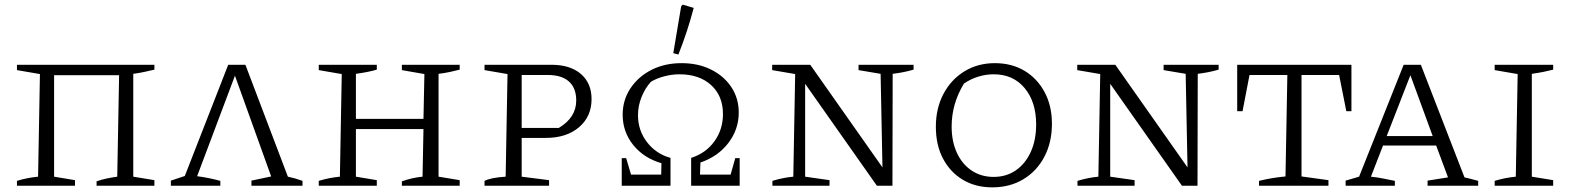

<svg xmlns="http://www.w3.org/2000/svg" viewBox="-20 -800 6764 827"><path d="M213 -476V-39L303 -24V0H53V-21Q76 -28 99 -32.5Q122 -37 144 -39L152 -481L53 -498V-521H645V-500Q624 -495 600.5 -490Q577 -485 554 -482V-39L645 -24V0H396V-19Q419 -27 441 -31.5Q463 -36 485 -39L493 -476Z M716 0V-22L776 -42L963 -521H1037L1220 -39Q1250 -33 1283 -21V0H1063V-22L1148 -40L992 -474L829 -41Q853 -38 878 -33Q903 -28 929 -21V0Z M1353 0V-21Q1376 -28 1399 -32.5Q1422 -37 1444 -39L1452 -481L1353 -498V-521H1603V-500Q1565 -489 1513 -482V-288H1804L1808 -481L1711 -498V-521H1960V-500Q1941 -495 1917.5 -490Q1894 -485 1869 -482V-39L1960 -24V0H1711V-19Q1734 -27 1756 -32Q1778 -37 1800 -39L1804 -244H1513V-39L1603 -24V0Z M2355 -521Q2436 -521 2482 -481.5Q2528 -442 2528 -373Q2528 -298 2474 -252Q2420 -206 2331 -206H2227V-39L2345 -24V0H2067V-21Q2081 -28 2103.5 -32.5Q2126 -37 2158 -39L2166 -481L2067 -498V-521ZM2340 -477H2227V-249H2387Q2462 -294 2462 -367Q2462 -421 2430.5 -449Q2399 -477 2340 -477Z M2658 0V-119H2677L2698 -48H2828L2829 -97Q2753 -119 2707.5 -175.5Q2662 -232 2662 -306Q2662 -369 2695.5 -419.5Q2729 -470 2786 -499Q2843 -528 2916 -528Q2987 -528 3042.5 -500.5Q3098 -473 3130 -425Q3162 -377 3162 -315Q3162 -243 3117.5 -184.5Q3073 -126 2997 -100L2995 -48H3127L3147 -119H3166V0H2957V-120Q3020 -140 3057 -191Q3094 -242 3094 -309Q3094 -387 3043 -433.5Q2992 -480 2907 -480Q2875 -480 2842 -471.5Q2809 -463 2784 -448Q2759 -421 2743.5 -382.5Q2728 -344 2728 -304Q2728 -238 2767 -187.5Q2806 -137 2868 -120V0ZM2902 -565 2880 -571 2914 -773 2921 -780 2968 -766Q2941 -663 2902 -565Z M3678 -521H3915V-500Q3890 -493 3869.5 -489Q3849 -485 3825 -482L3824 0H3757L3448 -439V-39L3553 -24V0H3307V-21Q3330 -28 3352.5 -32.5Q3375 -37 3397 -39L3405 -481L3306 -498V-521H3470L3781 -79L3773 -482L3678 -498Z M4254 7Q4182 7 4127.5 -25.5Q4073 -58 4042 -116.5Q4011 -175 4011 -254Q4011 -334 4044 -396Q4077 -458 4134.5 -493Q4192 -528 4265 -528Q4338 -528 4393 -495Q4448 -462 4479.5 -403Q4511 -344 4511 -267Q4511 -187 4478.5 -125Q4446 -63 4388 -28Q4330 7 4254 7ZM4260 -38Q4314 -38 4355 -66Q4396 -94 4419.5 -145Q4443 -196 4443 -264Q4443 -361 4393.5 -420.5Q4344 -480 4260 -480Q4227 -480 4194 -470Q4161 -460 4132 -440Q4079 -353 4079 -255Q4079 -191 4101.5 -142Q4124 -93 4165 -65.5Q4206 -38 4260 -38Z M4992 -521H5229V-500Q5204 -493 5183.5 -489Q5163 -485 5139 -482L5138 0H5071L4762 -439V-39L4867 -24V0H4621V-21Q4644 -28 4666.5 -32.5Q4689 -37 4711 -39L4719 -481L4620 -498V-521H4784L5095 -79L5087 -482L4992 -498Z M5801 -521V-321H5779L5748 -477H5586V-40L5702 -24V0H5403V-21Q5461 -35 5517 -40L5525 -477H5362L5332 -321H5309V-521Z M6288 -36Q6304 -32 6313 -30Q6322 -28 6347 -21V0H6129V-22L6217 -36L6166 -173H5937L5885 -39Q5914 -36 5938 -31Q5962 -26 5988 -21V0H5776V-22L5834 -39L6026 -521H6100ZM5953 -214H6151L6055 -476Z M6418 0V-21Q6441 -28 6464 -32.5Q6487 -37 6509 -39L6517 -481L6418 -498V-521H6670V-500Q6651 -495 6628.5 -490.5Q6606 -486 6578 -482V-39L6670 -24V0Z"/></svg>

Font: Piazzolla SC Light
Style: Regular
Weight: 300
Designer: Juan Pablo del Peral
Foundry: Huerta Tipografica
Version: Version 1.330